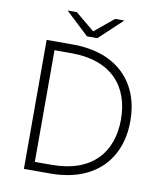

<svg xmlns="http://www.w3.org/2000/svg" viewBox="-94 -950 871 1026"><g transform="rotate(10 341.5 -437.0)"><path d="M106 0H248C494 0 622 -146 622 -350C622 -554 494 -700 248 -700H106ZM248 -47H157V-653H248C469 -653 571 -527 571 -350C571 -173 469 -47 248 -47ZM315 -756H371L497 -874H447L343 -788L239 -874H189Z"/></g></svg>

Font: Chess Sans Light
Style: Regular
Weight: 300
Designer: Wolf Bōese
Foundry: Wolf Bōese
Version: Version 7.223;Glyphs 3.3 (3306)